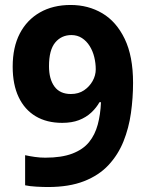

<svg xmlns="http://www.w3.org/2000/svg" viewBox="-20 -742 591 772"><path d="M173 10Q153 10 126 8.5Q99 7 81 3V-118Q99 -114 120 -111Q141 -108 162 -108Q228 -108 271 -124.5Q314 -141 338 -170.5Q362 -200 373 -241Q384 -282 386 -331H380Q367 -308 346.5 -289Q326 -270 297.5 -259Q269 -248 230 -248Q168 -248 123.5 -274.5Q79 -301 55 -351.5Q31 -402 31 -474Q31 -552 59.5 -607Q88 -662 140.5 -692Q193 -722 264 -722Q335 -722 391.5 -688.5Q448 -655 481.5 -585.5Q515 -516 515 -409Q515 -348 506.5 -287.5Q498 -227 476.5 -173.5Q455 -120 416.5 -78.5Q378 -37 318 -13.5Q258 10 173 10ZM265 -364Q296 -364 318 -379Q340 -394 352.5 -416.5Q365 -439 365 -463Q365 -488 359 -512.5Q353 -537 340.5 -557Q328 -577 309.5 -589Q291 -601 267 -601Q227 -601 202 -571Q177 -541 177 -476Q177 -424 199 -394Q221 -364 265 -364Z"/></svg>

Font: Noto Sans Devanagari
Style: Bold
Weight: 700
Version: Version 2.003